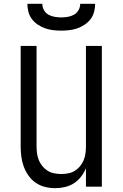

<svg xmlns="http://www.w3.org/2000/svg" viewBox="-20 -975 640 1003"><path d="M268 8Q242 8 215.5 1.5Q189 -5 167 -20Q145 -35 129 -57.5Q113 -80 104 -105Q95 -130 91.5 -156.5Q88 -183 88 -210V-735H171V-210Q171 -192 173.5 -173.5Q176 -155 183 -138Q190 -121 202 -106.5Q214 -92 229.5 -82.5Q245 -73 263.5 -69.5Q282 -66 300 -66Q318 -66 336.5 -69.5Q355 -73 370.5 -82.5Q386 -92 398 -106.5Q410 -121 417 -138Q424 -155 426.5 -173.5Q429 -192 429 -210V-735H512V0H429V-96Q419 -72 403 -51.5Q387 -31 366 -17.5Q345 -4 319.5 2Q294 8 268 8ZM300 -815Q279 -815 257.5 -817.5Q236 -820 216 -827Q196 -834 178 -846Q160 -858 147 -875Q134 -892 128.5 -913Q123 -934 123 -955H201Q201 -938 209.5 -922.5Q218 -907 233 -898.5Q248 -890 265.5 -887Q283 -884 300 -884Q317 -884 334.5 -887Q352 -890 367 -898.5Q382 -907 390.5 -922.5Q399 -938 399 -955H477Q477 -934 471.5 -913Q466 -892 453 -875Q440 -858 422 -846Q404 -834 384 -827Q364 -820 342.5 -817.5Q321 -815 300 -815Z"/></svg>

Font: Nova
Style: Regular
Weight: 400
Monospace: yes
Designer: Belleve Invis
Foundry: Belleve Invis
Version: Version 24.1.4; ttfautohint (v1.8.4)